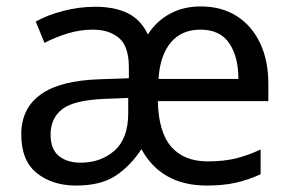

<svg xmlns="http://www.w3.org/2000/svg" viewBox="-20 -566 904 596"><path d="M603 -546Q668 -546 715 -516Q762 -486 787.5 -432Q813 -378 813 -306V-252H470Q472 -156 511.5 -110.5Q551 -65 625 -65Q675 -65 713 -74.5Q751 -84 789 -102V-25Q749 -7 710.5 1.5Q672 10 622 10Q481 10 419 -103Q385 -51 339 -20.5Q293 10 216 10Q143 10 94.5 -28.5Q46 -67 46 -149Q46 -229 106 -272.5Q166 -316 290 -320L380 -323V-357Q380 -422 349.5 -448Q319 -474 268 -474Q228 -474 189.5 -462Q151 -450 118 -433L91 -499Q126 -519 176 -532Q226 -545 275 -545Q337 -545 377.5 -524.5Q418 -504 439 -459Q465 -500 507 -523Q549 -546 603 -546ZM602 -474Q544 -474 510.5 -434.5Q477 -395 472 -321H720Q720 -390 691.5 -432Q663 -474 602 -474ZM303 -259Q209 -255 173 -227Q137 -199 137 -148Q137 -103 162.5 -82Q188 -61 230 -61Q293 -61 335.5 -98.5Q378 -136 378 -214V-262Z"/></svg>

Font: Noto Sans Buhid
Style: Regular
Weight: 400
Designer: Monotype Design Team
Foundry: Monotype Imaging Inc.
Version: Version 2.001